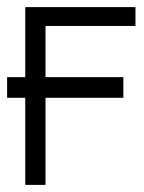

<svg xmlns="http://www.w3.org/2000/svg" viewBox="-20 -520 406 540"><path d="M0 -303V-245H327V-303ZM51 -500V0H108V-447H361V-500Z"/></svg>

Font: AdventPro_ExpandedRegular
Style: ExpandedRegular
Weight: 400
Width: 7
Designer: VivaRado, Andreas Kalpakidis
Foundry: VivaRado, Andreas Kalpakidis
Version: Version 3.000